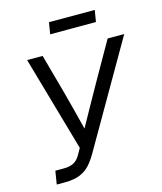

<svg xmlns="http://www.w3.org/2000/svg" viewBox="-130 -997 919 1092"><g transform="rotate(-15 329.5 -451.5)"><path d="M66.9 0 79.6 -78.1H129.4Q164.1 -78.1 187 -89.8Q210 -101.6 225.6 -128.9L247.6 -167.5L87.4 -727.5H178.7L239.3 -507.8Q256.8 -442.9 272 -384.3Q287.1 -325.7 301.8 -266.6Q334.5 -325.7 367.2 -384.3Q399.9 -442.9 436.5 -507.8L561.5 -727.5H659.2L307.6 -118.2Q288.1 -84 264.4 -57.1Q240.7 -30.3 205.3 -15.1Q169.9 0 114.3 0ZM532.7 -903.3 521.5 -835H252L263.2 -903.3Z"/></g></svg>

Font: Inter Display
Style: Italic
Weight: 400
Italic angle: -9.39999°
Designer: Rasmus Andersson
Foundry: rsms
Version: Version 4.000;git-a52131595